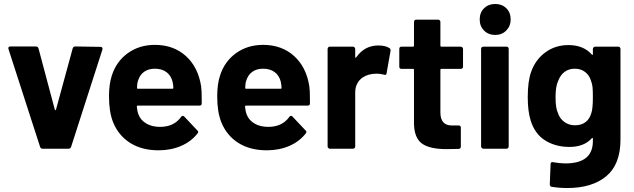

<svg xmlns="http://www.w3.org/2000/svg" viewBox="-20 -749 3195 967"><path d="M182 -9 23 -501 22 -506Q22 -515 32 -515H160Q171 -515 174 -505L256 -197Q258 -194 259 -194Q262 -194 262 -197L346 -505Q349 -515 359 -515L486 -513Q492 -513 494.5 -509.5Q497 -506 496 -500L338 -9Q335 0 325 0H195Q185 0 182 -9Z M549 -135Q529 -186 529 -264Q529 -325 543 -368Q566 -440 624 -481.5Q682 -523 760 -523Q854 -523 916 -467Q978 -411 993 -314Q996 -296 996 -243V-228Q996 -217 984 -217H674Q669 -217 669 -212Q671 -189 678 -171Q689 -143 717.5 -126.5Q746 -110 786 -110Q856 -110 892 -160Q895 -165 899.5 -165.5Q904 -166 908 -162L974 -92Q982 -86 975 -77Q943 -36 892 -14Q841 8 779 8Q694 8 635 -29.5Q576 -67 549 -135ZM674 -302H849Q853 -302 853 -306Q853 -320 849 -338Q841 -369 818 -386Q795 -403 760 -403Q728 -403 706 -387.5Q684 -372 675 -342Q670 -327 670 -306Q670 -302 674 -302Z M1094 -135Q1074 -186 1074 -264Q1074 -325 1088 -368Q1111 -440 1169 -481.5Q1227 -523 1305 -523Q1399 -523 1461 -467Q1523 -411 1538 -314Q1541 -296 1541 -243V-228Q1541 -217 1529 -217H1219Q1214 -217 1214 -212Q1216 -189 1223 -171Q1234 -143 1262.5 -126.5Q1291 -110 1331 -110Q1401 -110 1437 -160Q1440 -165 1444.5 -165.5Q1449 -166 1453 -162L1519 -92Q1527 -86 1520 -77Q1488 -36 1437 -14Q1386 8 1324 8Q1239 8 1180 -29.5Q1121 -67 1094 -135ZM1219 -302H1394Q1398 -302 1398 -306Q1398 -320 1394 -338Q1386 -369 1363 -386Q1340 -403 1305 -403Q1273 -403 1251 -387.5Q1229 -372 1220 -342Q1215 -327 1215 -306Q1215 -302 1219 -302Z M1630 -11V-502Q1630 -507 1633 -510.5Q1636 -514 1641 -514H1757Q1762 -514 1765.5 -510.5Q1769 -507 1769 -502V-462Q1769 -459 1770.5 -458.5Q1772 -458 1774 -460Q1816 -520 1885 -520Q1921 -520 1941 -507Q1948 -503 1947 -493L1927 -380Q1926 -369 1914 -373Q1894 -378 1878 -378Q1835 -378 1807 -359Q1789 -347 1779 -327.5Q1769 -308 1769 -284V-11Q1769 -6 1765.5 -3Q1762 0 1757 0H1641Q1637 0 1633.5 -3.5Q1630 -7 1630 -11Z M2065 -128V-397Q2065 -402 2060 -402H2002Q1997 -402 1994 -405Q1991 -408 1991 -413V-502Q1991 -514 2002 -514H2060Q2065 -514 2065 -519V-638Q2065 -643 2068 -646.5Q2071 -650 2076 -650H2187Q2192 -650 2195 -646.5Q2198 -643 2198 -638V-519Q2198 -514 2203 -514H2300Q2305 -514 2308.5 -510.5Q2312 -507 2312 -502V-413Q2312 -408 2308.5 -405Q2305 -402 2300 -402H2203Q2198 -402 2198 -397V-183Q2198 -117 2256 -117H2290Q2301 -117 2301 -106V-11Q2301 0 2290 1Q2265 2 2229 2Q2143 2 2104.5 -26.5Q2066 -55 2065 -128Z M2403 -12V-503Q2403 -508 2406.5 -511Q2410 -514 2415 -514H2531Q2536 -514 2539 -511Q2542 -508 2542 -503V-12Q2542 -7 2539 -3.5Q2536 0 2531 0H2415Q2410 0 2406.5 -3.5Q2403 -7 2403 -12ZM2474 -729Q2508 -729 2530 -707.5Q2552 -686 2552 -651Q2552 -618 2530 -595.5Q2508 -573 2474 -573Q2440 -573 2418 -595Q2396 -617 2396 -651Q2396 -686 2418 -707.5Q2440 -729 2474 -729Z M2759 192Q2749 191 2749 179L2753 77Q2753 71 2757 68.5Q2761 66 2766 68Q2799 74 2828 74Q2966 74 2966 -38V-51Q2966 -54 2964 -54.5Q2962 -55 2960 -52Q2921 -9 2848 -9Q2778 -9 2726 -41.5Q2674 -74 2653 -141Q2638 -188 2638 -260Q2638 -340 2655 -387Q2677 -449 2727 -485.5Q2777 -522 2843 -522Q2919 -522 2961 -474Q2963 -472 2964.5 -472.5Q2966 -473 2966 -476V-502Q2966 -507 2969.5 -510.5Q2973 -514 2978 -514H3094Q3099 -514 3102 -510.5Q3105 -507 3105 -502V-46Q3105 79 3033.5 138.5Q2962 198 2837 198Q2798 198 2759 192ZM2790 -180Q2799 -152 2822 -135Q2845 -118 2876 -118Q2908 -118 2929 -134Q2950 -150 2958 -179Q2966 -200 2966 -261Q2966 -290 2964.5 -308Q2963 -326 2957 -341Q2949 -369 2927.5 -386Q2906 -403 2875 -403Q2845 -403 2823.5 -387Q2802 -371 2791 -341Q2778 -314 2778 -260Q2778 -204 2790 -180Z"/></svg>

Font: Barlow GEO Bold
Style: Regular
Weight: 700
Designer: Jeremy Tribby
Foundry: Tribby Type
Version: Version 1.408